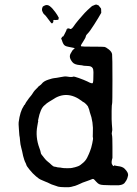

<svg xmlns="http://www.w3.org/2000/svg" viewBox="-20 -771 587 823"><path d="M165 -743Q164 -744 167 -745Q181 -754 193 -745Q205 -736 217 -719Q229 -702 228 -702L232 -695V-693V-692Q231 -692 230.5 -691Q230 -690 231 -689Q232 -688 230.5 -687.5Q229 -687 228 -686L216 -685Q209 -687 208.5 -683Q208 -679 209 -677V-675Q205 -681 207 -672L206 -671Q204 -673 203 -673Q202 -673 203 -670Q201 -672 199 -673Q196 -677 186 -690V-689Q185 -690 185 -690Q186 -691 185.5 -691Q185 -691 180 -698Q175 -705 170.5 -708.5Q166 -712 163.5 -718Q161 -724 160.5 -725Q160 -726 160 -730.5Q160 -735 163 -742Q164 -743 164 -743ZM266 -647Q268 -645 268.5 -645.5Q269 -646 268.5 -647Q268 -648 268 -651L269 -649Q272 -648 273 -649L272 -651L274 -649H275H277Q281 -645 285.5 -647.5Q290 -650 294.5 -656.5Q299 -663 302 -667Q305 -671 306.5 -673Q308 -675 309.5 -676.5Q311 -678 311 -678.5Q311 -679 315.5 -684Q320 -689 321 -690.5Q322 -692 326 -696Q330 -700 331.5 -702.5Q333 -705 343.5 -716Q354 -727 355.5 -728Q357 -729 366 -737.5Q375 -746 377.5 -746.5Q380 -747 382 -748Q391 -753 396 -750.5Q401 -748 401.5 -748.5Q402 -749 403 -747Q405 -745 408 -741Q411 -737 411 -737H412Q411 -736 412 -736Q414 -736 414 -716Q403 -696 383.5 -665.5Q364 -635 356.5 -628Q349 -621 348 -615.5Q347 -610 343.5 -604.5Q340 -599 336 -592Q332 -585 329 -581Q325 -574 328 -572.5Q331 -571 375.5 -571Q420 -571 427 -570Q434 -569 446.5 -559Q459 -549 460.5 -538.5Q462 -528 462 -428Q462 -328 460.5 -326.5Q459 -325 458.5 -296Q458 -267 458.5 -259.5Q459 -252 459.5 -239Q460 -226 461 -220Q462 -214 460 -206Q458 -198 460 -192Q462 -186 462 -140V-94Q456 -75 460 -67Q464 -59 468 -59Q472 -59 469 -64Q473 -60 485 -59Q505 -57 514 -48Q531 -31 529 -19Q526 -5 522 1.5Q518 8 517 9Q511 21 490 23Q486 23 451.5 23Q417 23 408 19.5Q399 16 391.5 7Q384 -2 381 -3.5Q378 -5 373 -2.5Q368 0 365.5 0.5Q363 1 356 4Q349 7 342 9Q335 11 325 16Q315 21 312.5 21.5Q310 22 306 24Q302 26 296 27Q290 28 285 30Q280 32 258 31.5Q236 31 229 29Q222 27 220.5 26Q219 25 210 22.5Q201 20 192.5 15.5Q184 11 175.5 8Q167 5 161.5 2Q156 -1 152.5 -2Q149 -3 134.5 -15Q120 -27 106.5 -44Q93 -61 93 -63.5Q93 -66 90 -72Q87 -78 87 -78Q87 -78 84 -86Q81 -94 79 -103Q75 -124 71 -138Q67 -152 66 -167.5Q65 -183 63 -191Q63 -192 61 -217.5Q59 -243 60 -247Q66 -294 82 -317L84 -321Q84 -320 86 -322Q91 -331 92 -333L102 -347L104 -350Q116 -364 118.5 -368.5Q121 -373 124 -377Q127 -381 129.5 -384Q132 -387 137.5 -392Q143 -397 143 -398Q143 -399 150 -404Q157 -409 159 -412Q167 -423 187 -429.5Q207 -436 211.5 -436Q216 -436 223.5 -437.5Q231 -439 240 -440.5Q249 -442 255 -443Q261 -444 269.5 -442.5Q278 -441 284.5 -441Q291 -441 294 -442.5Q297 -444 318 -436.5Q339 -429 354 -422Q376 -410 378 -416Q380 -422 380 -432Q380 -456 380.5 -459Q381 -462 380.5 -462Q380 -462 380 -468Q380 -481 369 -486Q365 -488 351 -488.5Q337 -489 335.5 -490Q334 -491 322 -492Q299 -494 291 -504Q273 -525 283 -542Q285 -545 288 -550.5Q291 -556 292.5 -557Q294 -558 294 -558.5Q294 -559 296 -560Q304 -564 295 -566Q286 -568 275 -570Q264 -572 259 -575Q254 -578 251 -584Q248 -590 248 -590.5Q248 -591 247.5 -592.5Q247 -594 246.5 -594.5Q246 -595 246 -597L243 -604L242 -606L243 -605V-607L242 -608Q245 -608 245.5 -608.5Q246 -609 244 -612H246Q248 -613 247.5 -614Q247 -615 248.5 -614.5Q250 -614 251.5 -615.5Q253 -617 256 -623.5Q259 -630 262.5 -636.5Q266 -643 266 -647ZM331 -338Q266 -387 204 -343Q200 -340 196.5 -338.5Q193 -337 190 -334.5Q187 -332 184 -330.5Q181 -329 176.5 -324.5Q172 -320 170 -319Q153 -305 144 -259L143 -253L144 -252Q143 -250 143 -248Q143 -246 140 -231Q131 -184 149 -136Q154 -123 154.5 -117.5Q155 -112 158.5 -108Q162 -104 169.5 -94Q177 -84 185 -78Q193 -72 200.5 -64.5Q208 -57 214 -56.5Q220 -56 220.5 -55.5Q221 -55 225 -54Q229 -53 234 -53Q239 -53 245 -51.5Q251 -50 268.5 -50Q286 -50 290 -51.5Q294 -53 296 -53Q298 -53 301 -54Q304 -55 310.5 -57Q317 -59 321 -61.5Q325 -64 325.5 -64.5Q326 -65 331 -69Q346 -80 353.5 -95Q361 -110 361 -111Q361 -112 366 -123.5Q371 -135 375.5 -156.5Q380 -178 378.5 -180Q377 -182 378 -199Q381 -248 365 -290Q363 -296 363 -298Q363 -300 361.5 -303.5Q360 -307 359 -309Q358 -316 349 -324.5Q340 -333 337.5 -333.5Q335 -334 331 -338Z"/></svg>

Font: TT2020 Style E
Style: Regular
Weight: 400
Version: Version 00.2